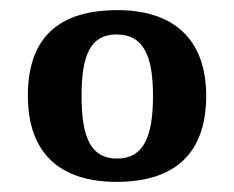

<svg xmlns="http://www.w3.org/2000/svg" viewBox="-20 -739 462 379"><path d="M210 -380C325 -380 387 -436 387 -550C387 -664 320 -719 212 -719C95 -719 35 -664 35 -550C35 -436 99 -380 210 -380ZM211 -426C159 -426 141 -468 141 -550C141 -631 159 -671 210 -671C262 -671 282 -631 282 -550C282 -468 263 -426 211 -426Z"/></svg>

Font: Noto Serif SemiBold
Style: Regular
Weight: 600
Designer: Monotype Design Team
Foundry: Monotype Imaging Inc.
Version: Version 2.013